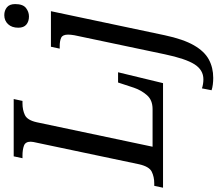

<svg xmlns="http://www.w3.org/2000/svg" viewBox="-100 -718 1039 918"><g transform="rotate(-90 420.0 -259.5)"><path d="M-19 0 -10 -42H2Q33 -42 57.5 -54Q82 -66 93 -114L196 -603Q198 -611 199.5 -619.5Q201 -628 201 -633Q201 -658 182 -665Q163 -672 134 -672H122L131 -714H405L396 -672H384Q353 -672 328.5 -660.5Q304 -649 294 -604L177 -50H357Q400 -50 423.5 -77Q447 -104 459 -139L484 -215H533L481 0ZM800 -641Q776 -641 761 -653.5Q746 -666 746 -692Q746 -723 763 -741Q780 -759 806 -759Q828 -759 843.5 -746.5Q859 -734 859 -707Q859 -670 840.5 -655.5Q822 -641 800 -641ZM506 240Q490 240 474 238Q458 236 447 232L456 186Q464 189 476 191Q488 193 499 193Q544 193 571 150.5Q598 108 619 8L710 -424Q713 -442 713 -454Q713 -480 698 -487Q683 -494 658 -494H646L655 -536H825L710 8Q691 97 662 147.5Q633 198 594 219Q555 240 506 240Z"/></g></svg>

Font: Noto Serif SemiCondensed
Style: Italic
Weight: 400
Width: 4
Italic angle: -12°
Designer: Monotype Design Team
Foundry: Monotype Imaging Inc.
Version: Version 2.013